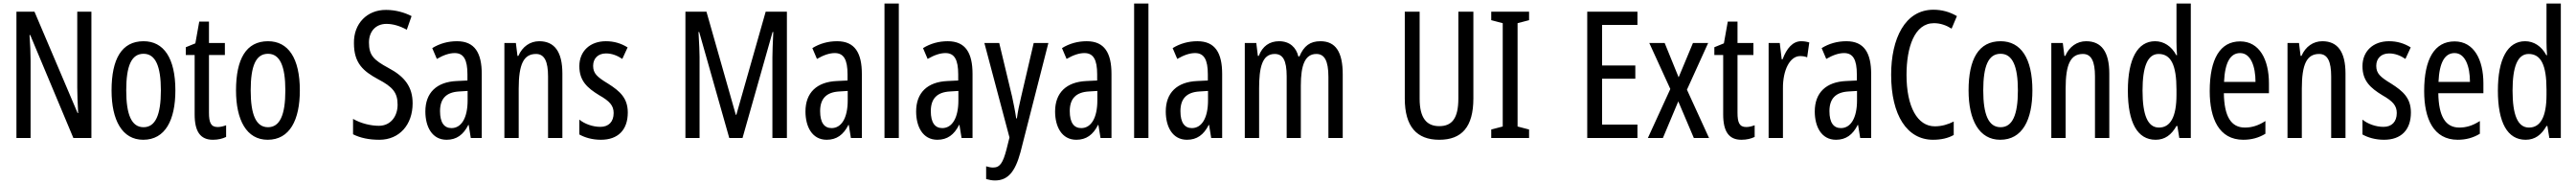

<svg xmlns="http://www.w3.org/2000/svg" viewBox="-20 -846 14569 1040"><path d="M497 -66V-780H417V-352C417 -314 419 -266 422 -207H419L175 -780H73V-66H153V-504C153 -545 151 -593 147 -648H151L395 -66Z M972 -335C972 -518 906 -613 792 -613C668 -613 611 -512 611 -335C611 -167 671 -56 790 -56C915 -56 972 -168 972 -335ZM694 -335C694 -473 723 -542 792 -542C859 -542 890 -473 890 -335C890 -196 859 -127 792 -127C724 -127 694 -198 694 -335Z M1211 -128C1172 -128 1162 -155 1162 -209V-535H1252V-603H1162V-724H1107L1085 -601L1031 -579V-535H1081V-199C1081 -103 1113 -56 1184 -56C1214 -56 1238 -62 1259 -72V-138C1243 -132 1227 -128 1211 -128Z M1676 -335C1676 -518 1610 -613 1496 -613C1372 -613 1315 -512 1315 -335C1315 -167 1375 -56 1494 -56C1619 -56 1676 -168 1676 -335ZM1398 -335C1398 -473 1427 -542 1496 -542C1563 -542 1594 -473 1594 -335C1594 -196 1563 -127 1496 -127C1428 -127 1398 -198 1398 -335Z M2314 -262C2314 -354 2270 -413 2177 -462C2094 -507 2067 -533 2067 -606C2067 -667 2104 -711 2166 -711C2202 -711 2241 -700 2281 -678L2308 -755C2271 -774 2220 -790 2164 -790C2057 -791 1980 -713 1982 -602C1982 -489 2034 -444 2119 -398C2201 -355 2229 -323 2229 -254C2229 -189 2190 -135 2123 -135C2078 -135 2022 -148 1977 -174V-87C2019 -66 2068 -56 2126 -56C2239 -56 2314 -141 2314 -262Z M2565 -613C2514 -613 2467 -600 2425 -574L2451 -513C2489 -535 2522 -546 2552 -546C2603 -546 2624 -508 2624 -426V-391L2563 -388C2450 -383 2386 -322 2386 -216C2386 -131 2423 -56 2506 -56C2562 -56 2601 -84 2629 -140H2631L2643 -66H2705V-428C2705 -546 2666 -613 2565 -613ZM2577 -329 2625 -332V-278C2625 -180 2590 -122 2534 -122C2493 -122 2469 -152 2469 -218C2469 -288 2504 -325 2577 -329Z M3030 -613C2979 -613 2935 -583 2912 -530H2907L2898 -603H2833V-66H2914V-345C2914 -483 2942 -541 3012 -541C3060 -541 3080 -498 3080 -414V-66H3161V-430C3161 -554 3116 -613 3030 -613Z M3531 -210C3531 -292 3486 -331 3420 -373C3357 -411 3335 -431 3335 -474C3335 -516 3363 -544 3408 -544C3441 -544 3472 -532 3500 -513L3530 -578C3493 -601 3453 -613 3407 -613C3318 -613 3257 -557 3257 -472C3257 -389 3302 -349 3369 -308C3429 -274 3451 -249 3451 -207C3451 -158 3423 -129 3376 -129C3332 -129 3286 -146 3257 -170V-86C3287 -69 3329 -56 3379 -56C3475 -56 3531 -111 3531 -210Z M4105 -66H4180L4350 -665H4354C4351 -599 4349 -551 4349 -522V-66H4431V-780H4311L4145 -197H4142L3976 -780H3857V-66H3937V-524C3937 -550 3935 -598 3931 -665H3935Z M4715 -613C4664 -613 4617 -600 4575 -574L4601 -513C4639 -535 4672 -546 4702 -546C4753 -546 4774 -508 4774 -426V-391L4713 -388C4600 -383 4536 -322 4536 -216C4536 -131 4573 -56 4656 -56C4712 -56 4751 -84 4779 -140H4781L4793 -66H4855V-428C4855 -546 4816 -613 4715 -613ZM4727 -329 4775 -332V-278C4775 -180 4740 -122 4684 -122C4643 -122 4619 -152 4619 -218C4619 -288 4654 -325 4727 -329Z M5064 -66V-826H4983V-66Z M5341 -613C5290 -613 5243 -600 5201 -574L5227 -513C5265 -535 5298 -546 5328 -546C5379 -546 5400 -508 5400 -426V-391L5339 -388C5226 -383 5162 -322 5162 -216C5162 -131 5199 -56 5282 -56C5338 -56 5377 -84 5405 -140H5407L5419 -66H5481V-428C5481 -546 5442 -613 5341 -613ZM5353 -329 5401 -332V-278C5401 -180 5366 -122 5310 -122C5269 -122 5245 -152 5245 -218C5245 -288 5280 -325 5353 -329Z M5548 -603 5690 -69 5673 -1C5653 75 5636 101 5597 101C5585 101 5571 98 5558 94V166C5576 171 5592 174 5608 174C5681 174 5722 125 5752 15L5910 -603H5827L5756 -299C5745 -254 5737 -214 5732 -177H5728C5722 -219 5713 -261 5705 -299L5632 -603Z M6127 -613C6076 -613 6029 -600 5987 -574L6013 -513C6051 -535 6084 -546 6114 -546C6165 -546 6186 -508 6186 -426V-391L6125 -388C6012 -383 5948 -322 5948 -216C5948 -131 5985 -56 6068 -56C6124 -56 6163 -84 6191 -140H6193L6205 -66H6267V-428C6267 -546 6228 -613 6127 -613ZM6139 -329 6187 -332V-278C6187 -180 6152 -122 6096 -122C6055 -122 6031 -152 6031 -218C6031 -288 6066 -325 6139 -329Z M6476 -66V-826H6395V-66Z M6753 -613C6702 -613 6655 -600 6613 -574L6639 -513C6677 -535 6710 -546 6740 -546C6791 -546 6812 -508 6812 -426V-391L6751 -388C6638 -383 6574 -322 6574 -216C6574 -131 6611 -56 6694 -56C6750 -56 6789 -84 6817 -140H6819L6831 -66H6893V-428C6893 -546 6854 -613 6753 -613ZM6765 -329 6813 -332V-278C6813 -180 6778 -122 6722 -122C6681 -122 6657 -152 6657 -218C6657 -288 6692 -325 6765 -329Z M7449 -613C7390 -613 7355 -586 7330 -527H7324C7312 -577 7276 -613 7215 -613C7161 -613 7121 -585 7100 -530H7095L7086 -603H7021V-66H7102V-347C7102 -461 7118 -541 7190 -541C7236 -541 7258 -506 7258 -414V-66H7338V-362C7338 -479 7362 -541 7426 -541C7471 -541 7494 -504 7494 -411V-66H7575V-426C7575 -552 7535 -613 7449 -613Z M8314 -290V-780H8229V-289C8229 -177 8193 -133 8121 -133C8050 -133 8010 -178 8010 -288V-780H7926V-289C7926 -130 7994 -56 8121 -56C8248 -56 8314 -128 8314 -290Z M8629 -66V-114L8564 -131V-715L8629 -732V-780H8415V-732L8480 -715V-131L8415 -114V-66Z M9242 -66V-142H9042V-401H9230V-476H9042V-705H9242V-780H8958V-66Z M9428 -343 9301 -66H9386L9473 -273L9561 -66H9647L9522 -339L9642 -603H9556L9475 -409L9396 -603H9309Z M9857 -128C9818 -128 9808 -155 9808 -209V-535H9898V-603H9808V-724H9753L9731 -601L9677 -579V-535H9727V-199C9727 -103 9759 -56 9830 -56C9860 -56 9884 -62 9905 -72V-138C9889 -132 9873 -128 9857 -128Z M10168 -613C10121 -613 10086 -573 10063 -511H10058L10047 -603H9984V-66H10065V-346C10064 -451 10105 -529 10162 -529C10177 -529 10190 -527 10202 -522L10214 -606C10198 -611 10183 -613 10168 -613Z M10424 -613C10373 -613 10326 -600 10284 -574L10310 -513C10348 -535 10381 -546 10411 -546C10462 -546 10483 -508 10483 -426V-391L10422 -388C10309 -383 10245 -322 10245 -216C10245 -131 10282 -56 10365 -56C10421 -56 10460 -84 10488 -140H10490L10502 -66H10564V-428C10564 -546 10525 -613 10424 -613ZM10436 -329 10484 -332V-278C10484 -180 10449 -122 10393 -122C10352 -122 10328 -152 10328 -218C10328 -288 10363 -325 10436 -329Z M10919 -715C10956 -715 10989 -703 11019 -684L11049 -755C11008 -779 10964 -791 10916 -791C10755 -791 10677 -627 10677 -424C10677 -193 10768 -56 10914 -56C10960 -56 10999 -65 11031 -83V-159C10999 -143 10964 -132 10924 -132C10826 -132 10764 -242 10764 -423C10764 -578 10809 -715 10919 -715Z M11476 -335C11476 -518 11410 -613 11296 -613C11172 -613 11115 -512 11115 -335C11115 -167 11175 -56 11294 -56C11419 -56 11476 -168 11476 -335ZM11198 -335C11198 -473 11227 -542 11296 -542C11363 -542 11394 -473 11394 -335C11394 -196 11363 -127 11296 -127C11228 -127 11198 -198 11198 -335Z M11780 -613C11729 -613 11685 -583 11662 -530H11657L11648 -603H11583V-66H11664V-345C11664 -483 11692 -541 11762 -541C11810 -541 11830 -498 11830 -414V-66H11911V-430C11911 -554 11866 -613 11780 -613Z M12173 -56C12225 -56 12262 -83 12291 -134H12296L12307 -66H12372V-826H12291V-608C12291 -587 12292 -564 12294 -534H12290C12263 -585 12219 -613 12170 -613C12071 -613 12016 -513 12016 -334C12016 -153 12070 -56 12173 -56ZM12192 -125C12128 -125 12099 -196 12099 -334C12099 -468 12127 -541 12190 -541C12260 -541 12291 -478 12291 -340V-310C12291 -186 12257 -125 12192 -125Z M12651 -612C12538 -612 12479 -513 12479 -331C12479 -175 12532 -56 12669 -56C12715 -56 12756 -67 12794 -90V-162C12754 -136 12717 -125 12678 -125C12599 -125 12561 -189 12559 -319H12814V-375C12814 -508 12761 -612 12651 -612ZM12651 -546C12711 -546 12738 -471 12738 -383H12560C12565 -494 12596 -546 12651 -546Z M13116 -613C13065 -613 13021 -583 12998 -530H12993L12984 -603H12919V-66H13000V-345C13000 -483 13028 -541 13098 -541C13146 -541 13166 -498 13166 -414V-66H13247V-430C13247 -554 13202 -613 13116 -613Z M13617 -210C13617 -292 13572 -331 13506 -373C13443 -411 13421 -431 13421 -474C13421 -516 13449 -544 13494 -544C13527 -544 13558 -532 13586 -513L13616 -578C13579 -601 13539 -613 13493 -613C13404 -613 13343 -557 13343 -472C13343 -389 13388 -349 13455 -308C13515 -274 13537 -249 13537 -207C13537 -158 13509 -129 13462 -129C13418 -129 13372 -146 13343 -170V-86C13373 -69 13415 -56 13465 -56C13561 -56 13617 -111 13617 -210Z M13864 -612C13751 -612 13692 -513 13692 -331C13692 -175 13745 -56 13882 -56C13928 -56 13969 -67 14007 -90V-162C13967 -136 13930 -125 13891 -125C13812 -125 13774 -189 13772 -319H14027V-375C14027 -508 13974 -612 13864 -612ZM13864 -546C13924 -546 13951 -471 13951 -383H13773C13778 -494 13809 -546 13864 -546Z M14266 -56C14318 -56 14355 -83 14384 -134H14389L14400 -66H14465V-826H14384V-608C14384 -587 14385 -564 14387 -534H14383C14356 -585 14312 -613 14263 -613C14164 -613 14109 -513 14109 -334C14109 -153 14163 -56 14266 -56ZM14285 -125C14221 -125 14192 -196 14192 -334C14192 -468 14220 -541 14283 -541C14353 -541 14384 -478 14384 -340V-310C14384 -186 14350 -125 14285 -125Z"/></svg>

Font: Noto Sans Malayalam UI ExtraCondensed
Style: Regular
Weight: 400
Width: 2
Designer: Jelle Bosma - Monotype Design Team
Foundry: Monotype Imaging Inc.
Version: Version 2.104